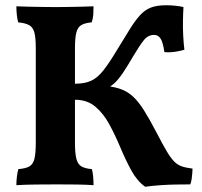

<svg xmlns="http://www.w3.org/2000/svg" viewBox="-20 -703 770 732"><path d="M533.3 9Q502.2 -13.5 480.2 -54Q458.2 -94.5 438.9 -140.7Q419.5 -186.9 397.2 -228.3Q374.9 -269.8 343.7 -296.2Q312.5 -322.7 265.8 -322.7V-383.8Q302.7 -383.8 327.2 -395Q351.6 -406.1 373.9 -434.3Q396.1 -462.4 426.1 -512.4Q455 -559.8 475.2 -592.3Q495.4 -624.8 514 -645.1Q532.5 -665.4 555.4 -674.2Q578.3 -683 613.6 -683Q631.4 -683 649.9 -681Q668.5 -679 679.5 -676Q678 -652 677.5 -623.5Q677 -595.1 678.5 -566.4Q680 -537.8 683 -513.3Q667.8 -508.8 648.4 -505.7Q628.9 -502.7 606.8 -504.3Q600.9 -544.2 591.4 -557.1Q582 -569.9 567.6 -569.9Q544.7 -569.9 528.5 -550Q512.4 -530 487 -487.2Q462.3 -444.6 445.4 -420.5Q428.6 -396.4 413.7 -383.6Q398.8 -370.9 378.3 -360.3L361.7 -376.8Q405.2 -374.8 434.4 -365.4Q463.6 -356.1 485.7 -336.2Q507.7 -316.3 529 -282.3Q550.3 -248.3 577.4 -196.5Q599.5 -153.7 614.6 -128.1Q629.6 -102.5 642.7 -88.6Q655.9 -74.8 672.4 -69Q688.9 -63.2 714 -60.2Q714 -55.2 713.2 -44.1Q712.4 -32.9 710.7 -20.7Q708.9 -8.6 705.3 0Q679.4 0 650.7 0.5Q622 1 592.3 3Q562.5 5 533.3 9ZM42.4 3Q42.4 -13.1 44.5 -30.1Q46.5 -47.1 50 -58.3Q77 -60.3 91.5 -68.3Q106 -76.3 111.2 -97.4Q116.4 -118.5 116.4 -158.3V-518.7Q116.4 -558.5 111.2 -578.5Q106 -598.6 91.5 -606.9Q77 -615.2 49.5 -617.7Q46 -629.4 44.2 -646.1Q42.4 -662.9 42.4 -679Q60.4 -678 86.9 -677.5Q113.5 -677 142.3 -676.5Q171.1 -676 193.2 -676Q216.2 -676 241.7 -676.5Q267.2 -677 292.2 -677.5Q317.2 -678 336.6 -679Q336.6 -662.3 335.6 -647.2Q334.6 -632 329.6 -617.7Q304.1 -615.7 290.1 -607.4Q276.2 -599.2 271 -578.8Q265.8 -558.5 265.8 -518.7V-158.3Q265.8 -118.5 271.3 -97.4Q276.7 -76.3 290.9 -68.3Q305.1 -60.3 330.1 -58.3Q333.6 -47.7 335.1 -30.9Q336.6 -14.1 336.6 3Q310.8 1 274.6 0.5Q238.4 0 198.4 0Q157.9 0 115.5 0.5Q73.1 1 42.4 3Z"/></svg>

Font: Vollkorn
Style: Regular
Weight: 400
Designer: Friedrich Althausen
Foundry: Friedrich Althausen
Version: Version 5.001